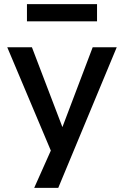

<svg xmlns="http://www.w3.org/2000/svg" viewBox="-20 -726 598 926"><path d="M145 180 244 -42V45L15 -498H134L281 -113L427 -498H543L261 180ZM110 -623V-706H448V-623Z"/></svg>

Font: Nunito Sans 7pt SemiBold
Style: Regular
Weight: 600
Designer: Vernon Adams
Foundry: Vernon Adams
Version: Version 3.101;gftools[0.9.27]